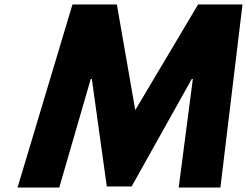

<svg xmlns="http://www.w3.org/2000/svg" viewBox="-20 -845 1112 865"><path d="M785 0H973L1072.5 -825H872.5L589.4 -349L506.5 -825H306.5L59 0H247L388.8 -489H393.8L461.1 -5H573.1L843.8 -489H848.8Z"/></svg>

Font: Hussar
Style: BdOblTwo
Weight: 700
Foundry: Cannot Into Space Fonts
Version: Version 2.00